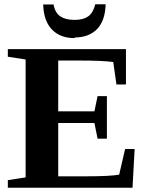

<svg xmlns="http://www.w3.org/2000/svg" viewBox="-20 -887 706 907"><path d="M17 -36 101 -49V-606L17 -619V-655H575V-488H530L515 -594Q463 -601 356 -601H255V-361H426L441 -433H485V-232H441L426 -306H255V-54H378Q501 -54 543 -62L571 -183H616L606 0H17ZM333 -710 332 -707Q263 -707 224 -749Q186 -790 184 -866H233Q240 -826 266 -809Q291 -793 332 -793Q374 -793 397 -810Q420 -826 430 -867H479Q477 -790 439 -750Q400 -710 333 -710Z"/></svg>

Font: Libra Serif Modern
Style: Bold
Weight: 700
Designer: Stefan Peev, Context Ltd
Foundry: Ascender Corporation
Version: Version 1.000